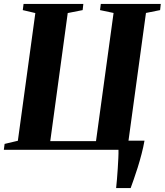

<svg xmlns="http://www.w3.org/2000/svg" viewBox="-28 -763 840 978"><path d="M563.5 195Q565.5 176.5 567.8 150Q570 123.5 571.8 95.5Q573.5 67.5 574.8 42Q576 16.5 575.5 0H-8.5L-4.5 -30L63 -46L152 -696.5L88 -711.5L92 -743H396.5L393 -711.5L317 -696.5L228 -44H461L550.5 -697L481.5 -711.5L485.5 -743H791L787.5 -711.5L715.5 -697L626.5 -46.5H708Q702.5 -14.5 693.2 21Q684 56.5 673.5 90Q663 123.5 653.2 151Q643.5 178.5 637.5 195Z"/></svg>

Font: Merriweather 96pt ExtraBold
Style: Italic
Weight: 800
Italic angle: -7.8°
Version: Version 2.101